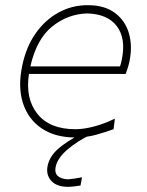

<svg xmlns="http://www.w3.org/2000/svg" viewBox="-20 -523 568 743"><path d="M271.5 9Q193 9 140.8 -26.5Q88.5 -62 68.5 -125Q48.5 -188 66.5 -271Q81.5 -342 118 -394Q154.5 -446 206.5 -474.5Q258.5 -503 319.5 -503Q384.5 -503 424.5 -473.2Q464.5 -443.5 478.8 -394.5Q493 -345.5 481.5 -288Q479.5 -277 475 -262.2Q470.5 -247.5 466.5 -237H92Q77.5 -141 125 -82Q172.5 -23 271.5 -23Q304 -23 344 -33.5Q384 -44 424.5 -64L419.5 -23Q391 -12.5 353 -1.8Q315 9 271.5 9ZM317.5 -471Q242.5 -469 182 -420.5Q121.5 -372 97.5 -266H444.5Q449 -279.5 451.5 -293Q468 -374 432.2 -421.5Q396.5 -469 317.5 -471ZM242.5 200Q199 200 178 176.2Q157 152.5 164.5 118Q172 82.5 204 53.8Q236 25 302.5 -10L304.5 -20H320.5L327.5 0Q279.5 23 241.2 55.5Q203 88 195.5 122Q190.5 146.5 204 158.2Q217.5 170 243.5 171Q256.5 170 272.5 167.5Q288.5 165 297.5 163L291.5 195Q282.5 196.5 267.8 198.2Q253 200 242.5 200Z"/></svg>

Font: Commissioner Flair Thin
Style: Italic
Weight: 100
Italic angle: -12°
Designer: Kostas Bartsokas
Foundry: Kostas Bartsokas
Version: Version 1.000; ttfautohint (v1.8.3)